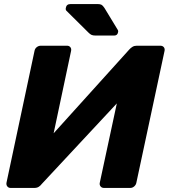

<svg xmlns="http://www.w3.org/2000/svg" viewBox="-20 -925 830 945"><path d="M32 0Q22 0 16 -7.5Q10 -15 12 -26L150 -675Q152 -686 161 -693Q170 -700 181 -700H310Q320 -700 326 -693Q332 -686 330 -675L244 -269L616 -681Q623 -689 632 -694.5Q641 -700 653 -700H769Q780 -700 786 -693Q792 -686 790 -675L651 -25Q649 -15 640.5 -7.5Q632 0 621 0H492Q481 0 475 -7.5Q469 -15 471 -25L555 -416L185 -19Q181 -13 172 -6.5Q163 0 149 0ZM451 -750Q437 -750 430 -753.5Q423 -757 416 -764L307 -872Q302 -877 304 -886Q307 -905 327 -905H461Q473 -905 479.5 -901.5Q486 -898 494 -886L559 -779Q563 -773 561 -766Q558 -750 542 -750Z"/></svg>

Font: Rubik Light
Style: Bold Italic
Weight: 700
Italic angle: -12°
Version: Version 2.104